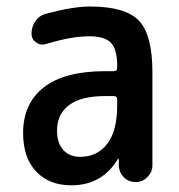

<svg xmlns="http://www.w3.org/2000/svg" viewBox="-20 -550 540 580"><path d="M297.9 -259.8Q224.6 -259.8 188.5 -232.4Q152.3 -205.1 152.3 -155.3Q152.3 -117.2 171.4 -96.7Q190.4 -76.2 221.7 -76.2Q273.4 -76.2 303.7 -115.2Q334 -154.3 334 -232.4V-249Q334 -259.8 323.2 -259.8ZM195.3 9.8Q128.9 9.8 89.4 -31.7Q49.8 -73.2 49.8 -148.4Q49.8 -237.3 112.3 -286.1Q174.8 -335 297.9 -335H323.2Q334 -335 334 -345.7V-351.6Q334 -400.4 315.4 -420.4Q296.9 -440.4 250 -440.4Q195.3 -440.4 119.1 -417Q102.5 -412.1 88.9 -421.9Q75.2 -431.6 75.2 -448.2Q75.2 -469.7 87.4 -486.8Q99.6 -503.9 120.1 -508.8Q200.2 -530.3 252 -530.3Q358.4 -530.3 399.4 -487.8Q440.4 -445.3 440.4 -332V-49.8Q440.4 -30.3 425.3 -15.1Q410.2 0 389.6 0Q368.2 0 354 -14.6Q339.8 -29.3 338.9 -49.8V-69.3Q338.9 -70.3 337.9 -70.3Q335.9 -70.3 335.9 -69.3Q288.1 9.8 195.3 9.8Z"/></svg>

Font: Rounded-X Mgen+ 2m medium
Style: Regular
Weight: 500
Designer: [Source Han Sans]
Ryoko NISHIZUKA  (kana & ideographs); Paul D. Hunt (Latin, Greek & Cyrillic); Wenlong ZHANG  (bopomofo
Version: Version 1.059.20150602